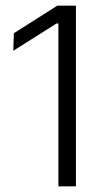

<svg xmlns="http://www.w3.org/2000/svg" viewBox="-20 -659 368 679"><path d="M248.5 0H186.5V-576H180L27 -479.5L29 -541.5L182.5 -639H248.5Z"/></svg>

Font: Anek Malayalam Medium Light
Style: Regular
Weight: 300
Version: Version 1.003